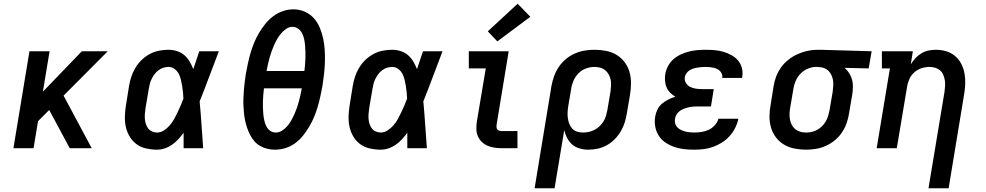

<svg xmlns="http://www.w3.org/2000/svg" viewBox="-20 -795 5290 1030"><path d="M52 0 138 -520H246L210 -303L419 -520H558L321 -282L472 0H354L244 -205L184 -145L160 0Z M822 8Q793 8 764 1.5Q735 -5 712.5 -21.5Q690 -38 675.5 -62.5Q661 -87 655 -114.5Q649 -142 650 -172Q651 -202 656 -232L672 -332Q676 -357 684 -382Q692 -407 706 -430.5Q720 -454 739.5 -473Q759 -492 783 -505Q807 -518 833 -523Q859 -528 884 -528Q908 -528 930.5 -520.5Q953 -513 969.5 -498.5Q986 -484 997.5 -464.5Q1009 -445 1017 -424Q1025 -448 1033 -472Q1041 -496 1049 -520H1154Q1128 -453 1103 -385.5Q1078 -318 1051 -251Q1057 -188 1061 -125.5Q1065 -63 1070 0H965Q965 -21 965 -42Q965 -63 965 -83Q952 -65 937 -48.5Q922 -32 903.5 -19Q885 -6 864 1Q843 8 822 8ZM822 -84Q842 -84 859.5 -95.5Q877 -107 890.5 -122.5Q904 -138 914 -156Q924 -174 932.5 -192Q941 -210 949 -228.5Q957 -247 964 -266Q963 -283 961.5 -300.5Q960 -318 957 -335Q954 -352 950 -369Q946 -386 938 -400.5Q930 -415 916 -425.5Q902 -436 884 -436Q870 -436 856 -431.5Q842 -427 830 -418Q818 -409 809 -397Q800 -385 793.5 -371.5Q787 -358 783.5 -344.5Q780 -331 778 -317L761 -217Q759 -202 757.5 -187.5Q756 -173 757 -159Q758 -145 762 -131.5Q766 -118 774 -107Q782 -96 795 -90Q808 -84 822 -84Z M1455 8Q1434 8 1413.5 3Q1393 -2 1375.5 -12Q1358 -22 1345 -37Q1332 -52 1322.5 -70Q1313 -88 1306.5 -107Q1300 -126 1295.5 -146Q1291 -166 1289 -186.5Q1287 -207 1286 -228.5Q1285 -250 1286 -271.5Q1287 -293 1288.5 -314.5Q1290 -336 1293 -357Q1296 -378 1299 -400Q1304 -427 1310 -455Q1316 -483 1324 -510.5Q1332 -538 1343 -565Q1354 -592 1369 -617.5Q1384 -643 1403 -666.5Q1422 -690 1446 -708Q1470 -726 1498 -735.5Q1526 -745 1554 -745Q1586 -745 1614.5 -732.5Q1643 -720 1663 -698Q1683 -676 1695 -647.5Q1707 -619 1713.5 -589Q1720 -559 1722 -527.5Q1724 -496 1723 -463.5Q1722 -431 1718.5 -399Q1715 -367 1710 -335Q1705 -308 1699 -280Q1693 -252 1685 -224.5Q1677 -197 1666 -170Q1655 -143 1640 -117.5Q1625 -92 1606.5 -68.5Q1588 -45 1563.5 -27Q1539 -9 1511 -0.5Q1483 8 1455 8ZM1410 -414H1613Q1615 -431 1616.5 -448.5Q1618 -466 1618.5 -483Q1619 -500 1618.5 -517.5Q1618 -535 1616.5 -552Q1615 -569 1611.5 -585.5Q1608 -602 1600.5 -616.5Q1593 -631 1579.5 -641Q1566 -651 1549 -651Q1531 -651 1515 -640Q1499 -629 1487 -614.5Q1475 -600 1466 -584Q1457 -568 1449.5 -551Q1442 -534 1436 -517Q1430 -500 1425.5 -483Q1421 -466 1417 -448.5Q1413 -431 1410 -414ZM1459 -84Q1477 -84 1493.5 -94.5Q1510 -105 1522 -119.5Q1534 -134 1543 -150Q1552 -166 1559.5 -183Q1567 -200 1573 -217Q1579 -234 1583.5 -251.5Q1588 -269 1592 -286.5Q1596 -304 1599 -321H1396Q1394 -304 1392.5 -286.5Q1391 -269 1390.5 -252Q1390 -235 1390.5 -217.5Q1391 -200 1392.5 -183.5Q1394 -167 1397.5 -150.5Q1401 -134 1408 -119Q1415 -104 1428.5 -94Q1442 -84 1459 -84Z M2022 8Q1993 8 1964 1.5Q1935 -5 1912.5 -21.5Q1890 -38 1875.5 -62.5Q1861 -87 1855 -114.5Q1849 -142 1850 -172Q1851 -202 1856 -232L1872 -332Q1876 -357 1884 -382Q1892 -407 1906 -430.5Q1920 -454 1939.5 -473Q1959 -492 1983 -505Q2007 -518 2033 -523Q2059 -528 2084 -528Q2108 -528 2130.5 -520.5Q2153 -513 2169.5 -498.5Q2186 -484 2197.5 -464.5Q2209 -445 2217 -424Q2225 -448 2233 -472Q2241 -496 2249 -520H2354Q2328 -453 2303 -385.5Q2278 -318 2251 -251Q2257 -188 2261 -125.5Q2265 -63 2270 0H2165Q2165 -21 2165 -42Q2165 -63 2165 -83Q2152 -65 2137 -48.5Q2122 -32 2103.5 -19Q2085 -6 2064 1Q2043 8 2022 8ZM2022 -84Q2042 -84 2059.5 -95.5Q2077 -107 2090.5 -122.5Q2104 -138 2114 -156Q2124 -174 2132.5 -192Q2141 -210 2149 -228.5Q2157 -247 2164 -266Q2163 -283 2161.5 -300.5Q2160 -318 2157 -335Q2154 -352 2150 -369Q2146 -386 2138 -400.5Q2130 -415 2116 -425.5Q2102 -436 2084 -436Q2070 -436 2056 -431.5Q2042 -427 2030 -418Q2018 -409 2009 -397Q2000 -385 1993.5 -371.5Q1987 -358 1983.5 -344.5Q1980 -331 1978 -317L1961 -217Q1959 -202 1957.5 -187.5Q1956 -173 1957 -159Q1958 -145 1962 -131.5Q1966 -118 1974 -107Q1982 -96 1995 -90Q2008 -84 2022 -84Z M2671 0Q2651 0 2631.5 -3Q2612 -6 2595 -13.5Q2578 -21 2564.5 -34Q2551 -47 2543.5 -64.5Q2536 -82 2535.5 -102Q2535 -122 2538 -142L2586 -428H2495V-520H2709L2644 -126Q2643 -120 2643.5 -113Q2644 -106 2648 -101Q2652 -96 2658 -94Q2664 -92 2671 -92H2756V0ZM2648 -573 2597 -627 2757 -775 2825 -705Z M2848 215 2938 -332Q2943 -359 2952 -385Q2961 -411 2977 -435Q2993 -459 3015 -477.5Q3037 -496 3063 -507.5Q3089 -519 3116 -523.5Q3143 -528 3170 -528Q3201 -528 3231.5 -522Q3262 -516 3287 -501Q3312 -486 3330 -462.5Q3348 -439 3356.5 -410.5Q3365 -382 3365 -350.5Q3365 -319 3360 -288L3343 -188Q3339 -163 3331.5 -138.5Q3324 -114 3310.5 -91Q3297 -68 3278 -48.5Q3259 -29 3235.5 -16Q3212 -3 3186.5 2.5Q3161 8 3136 8Q3112 8 3089.5 1.5Q3067 -5 3050 -19.5Q3033 -34 3022.5 -54.5Q3012 -75 3007 -97L2955 215ZM3108 -84Q3124 -84 3139.5 -87.5Q3155 -91 3169.5 -98.5Q3184 -106 3196 -117.5Q3208 -129 3217 -143Q3226 -157 3230.5 -172.5Q3235 -188 3238 -203L3255 -303Q3257 -319 3258 -335.5Q3259 -352 3256 -367Q3253 -382 3245.5 -395.5Q3238 -409 3226.5 -418.5Q3215 -428 3199.5 -432Q3184 -436 3168 -436Q3146 -436 3123 -427.5Q3100 -419 3083 -401.5Q3066 -384 3056.5 -362Q3047 -340 3044 -317L3029 -229Q3026 -212 3025 -195.5Q3024 -179 3026 -163Q3028 -147 3033.5 -132Q3039 -117 3049.5 -105.5Q3060 -94 3075.5 -89Q3091 -84 3108 -84Z M3704 8Q3676 8 3649 5Q3622 2 3596.5 -7Q3571 -16 3549.5 -30.5Q3528 -45 3514 -67Q3500 -89 3495 -116Q3490 -143 3495 -170Q3498 -189 3507 -207.5Q3516 -226 3531.5 -239Q3547 -252 3565 -261Q3583 -270 3603 -276Q3588 -285 3575.5 -297.5Q3563 -310 3556 -326Q3549 -342 3547.5 -361Q3546 -380 3549 -398Q3553 -420 3564 -441Q3575 -462 3593 -477.5Q3611 -493 3632.5 -503Q3654 -513 3676 -518.5Q3698 -524 3720.5 -526Q3743 -528 3765 -528Q3789 -528 3813 -526Q3837 -524 3859.5 -517.5Q3882 -511 3902.5 -500Q3923 -489 3938 -472Q3953 -455 3959.5 -432Q3966 -409 3962 -385Q3962 -383 3961.5 -381Q3961 -379 3961 -377H3854Q3854 -378 3854 -378.5Q3854 -379 3855 -380Q3856 -390 3852 -399.5Q3848 -409 3841 -415.5Q3834 -422 3825 -426Q3816 -430 3806 -432Q3796 -434 3785.5 -435Q3775 -436 3765 -436Q3754 -436 3743.5 -435Q3733 -434 3722 -432.5Q3711 -431 3700 -427.5Q3689 -424 3679.5 -418Q3670 -412 3663 -402.5Q3656 -393 3654 -382Q3651 -365 3659.5 -350.5Q3668 -336 3682 -329Q3696 -322 3712.5 -319.5Q3729 -317 3746 -317H3809L3794 -224H3731Q3718 -224 3705 -223.5Q3692 -223 3679.5 -220.5Q3667 -218 3654 -213.5Q3641 -209 3629.5 -201.5Q3618 -194 3610.5 -182.5Q3603 -171 3601 -158Q3599 -145 3602 -133Q3605 -121 3613 -112.5Q3621 -104 3632 -98.5Q3643 -93 3654.5 -90Q3666 -87 3678.5 -85.5Q3691 -84 3704 -84Q3723 -84 3743 -87Q3763 -90 3781.5 -98.5Q3800 -107 3814.5 -123Q3829 -139 3834 -158H3941Q3936 -133 3924 -109Q3912 -85 3894 -65Q3876 -45 3853 -30.5Q3830 -16 3805 -7Q3780 2 3754.5 5Q3729 8 3704 8Z M4304 8Q4273 8 4242.5 2Q4212 -4 4186.5 -19Q4161 -34 4143 -57.5Q4125 -81 4116.5 -109.5Q4108 -138 4108 -169.5Q4108 -201 4114 -232L4130 -332Q4134 -359 4144 -385Q4154 -411 4170.5 -434Q4187 -457 4210 -475Q4233 -493 4258.5 -504.5Q4284 -516 4311 -522Q4338 -528 4365 -528Q4369 -528 4373 -528Q4377 -528 4381 -528L4656 -520L4640 -428L4511 -431Q4525 -419 4535.5 -402.5Q4546 -386 4551 -367.5Q4556 -349 4555.5 -328.5Q4555 -308 4552 -288L4535 -188Q4531 -161 4522 -135Q4513 -109 4497 -85Q4481 -61 4458.5 -42.5Q4436 -24 4410.5 -12.5Q4385 -1 4357.5 3.5Q4330 8 4304 8ZM4305 -84Q4320 -84 4335.5 -87.5Q4351 -91 4365 -99Q4379 -107 4390.5 -118.5Q4402 -130 4410 -144Q4418 -158 4422.5 -173Q4427 -188 4430 -203L4447 -303Q4449 -318 4450 -333.5Q4451 -349 4449 -363Q4447 -377 4441 -390.5Q4435 -404 4425.5 -414Q4416 -424 4402 -429.5Q4388 -435 4373 -435L4366 -436Q4364 -436 4362 -436Q4360 -436 4358 -436Q4336 -436 4313.5 -426.5Q4291 -417 4274.5 -400Q4258 -383 4248.5 -361Q4239 -339 4236 -317L4219 -217Q4216 -201 4215.5 -184.5Q4215 -168 4218 -153Q4221 -138 4228 -124.5Q4235 -111 4247 -101.5Q4259 -92 4274 -88Q4289 -84 4305 -84Z M4961 215 5047 -303Q5049 -319 5050 -334.5Q5051 -350 5048.5 -365Q5046 -380 5040 -394Q5034 -408 5023 -417.5Q5012 -427 4997 -431.5Q4982 -436 4966 -436Q4945 -436 4923.5 -429Q4902 -422 4885 -407Q4868 -392 4858.5 -371Q4849 -350 4846 -329L4791 0H4683L4754 -428H4711V-520H4877L4866 -450Q4877 -468 4891.5 -483.5Q4906 -499 4924 -509.5Q4942 -520 4961.5 -524Q4981 -528 5001 -528Q5029 -528 5056 -520Q5083 -512 5103.5 -494.5Q5124 -477 5136.5 -453Q5149 -429 5154 -402Q5159 -375 5158 -346Q5157 -317 5152 -288L5069 215Z"/></svg>

Font: Iosevka Etoile SmBdObl
Style: Regular
Weight: 600
Italic angle: -9°
Designer: Belleve Invis
Foundry: Belleve Invis
Version: Version 15.5.2; ttfautohint (v1.8.4)